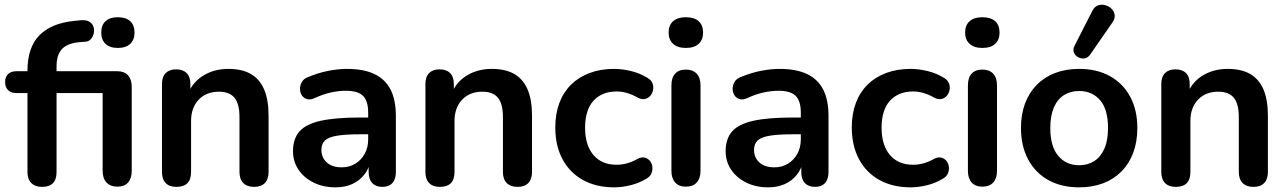

<svg xmlns="http://www.w3.org/2000/svg" viewBox="-20 -795 5530 825"><path d="M161 8Q131 8 114.5 -8.5Q98 -25 98 -56V-395H52Q28 -395 15 -407.5Q2 -420 2 -442Q2 -465 15 -477Q28 -489 52 -489H134L98 -456V-490Q98 -591 149 -643Q200 -695 297 -705L327 -708Q350 -710 363.5 -702Q377 -694 381.5 -680.5Q386 -667 383 -652.5Q380 -638 371 -627.5Q362 -617 348 -616L324 -614Q271 -610 247 -585Q223 -560 223 -510V-473L207 -489H484Q514 -489 530 -471.5Q546 -454 546 -422V-61Q546 -29 530.5 -11Q515 7 484 7Q454 7 437.5 -11Q421 -29 421 -61V-395H223V-56Q223 8 161 8ZM486 -589Q452 -589 433.5 -606.5Q415 -624 415 -655Q415 -687 433.5 -704Q452 -721 486 -721Q521 -721 539.5 -704Q558 -687 558 -655Q558 -624 539.5 -606.5Q521 -589 486 -589Z M738 8Q708 8 692 -8.5Q676 -25 676 -56V-434Q676 -465 692 -481Q708 -497 737 -497Q766 -497 782 -481Q798 -465 798 -434V-366L787 -391Q809 -444 855.5 -471.5Q902 -499 961 -499Q1020 -499 1058 -477Q1096 -455 1115 -410.5Q1134 -366 1134 -298V-56Q1134 -25 1118 -8.5Q1102 8 1072 8Q1042 8 1025.5 -8.5Q1009 -25 1009 -56V-292Q1009 -349 987.5 -375Q966 -401 921 -401Q866 -401 833.5 -366.5Q801 -332 801 -275V-56Q801 8 738 8Z M1422 10Q1369 10 1327.5 -10.5Q1286 -31 1262.5 -66Q1239 -101 1239 -145Q1239 -199 1267 -230.5Q1295 -262 1358 -276Q1421 -290 1527 -290H1577V-218H1528Q1466 -218 1429 -212Q1392 -206 1376.5 -191.5Q1361 -177 1361 -151Q1361 -118 1384 -97Q1407 -76 1448 -76Q1481 -76 1506.5 -91.5Q1532 -107 1547 -134Q1562 -161 1562 -196V-311Q1562 -361 1540 -383Q1518 -405 1466 -405Q1437 -405 1403.5 -398Q1370 -391 1333 -374Q1314 -365 1299.5 -369Q1285 -373 1277 -385.5Q1269 -398 1269 -413Q1269 -428 1277 -442.5Q1285 -457 1304 -464Q1350 -483 1392.5 -491Q1435 -499 1470 -499Q1542 -499 1588.5 -477Q1635 -455 1658 -410.5Q1681 -366 1681 -296V-56Q1681 -25 1666 -8.5Q1651 8 1623 8Q1595 8 1579.5 -8.5Q1564 -25 1564 -56V-104H1572Q1565 -69 1544.5 -43.5Q1524 -18 1493 -4Q1462 10 1422 10Z M1870 8Q1840 8 1824 -8.5Q1808 -25 1808 -56V-434Q1808 -465 1824 -481Q1840 -497 1869 -497Q1898 -497 1914 -481Q1930 -465 1930 -434V-366L1919 -391Q1941 -444 1987.5 -471.5Q2034 -499 2093 -499Q2152 -499 2190 -477Q2228 -455 2247 -410.5Q2266 -366 2266 -298V-56Q2266 -25 2250 -8.5Q2234 8 2204 8Q2174 8 2157.5 -8.5Q2141 -25 2141 -56V-292Q2141 -349 2119.5 -375Q2098 -401 2053 -401Q1998 -401 1965.5 -366.5Q1933 -332 1933 -275V-56Q1933 8 1870 8Z M2619 10Q2542 10 2485 -21.5Q2428 -53 2397 -111Q2366 -169 2366 -247Q2366 -306 2383.5 -352.5Q2401 -399 2434 -431.5Q2467 -464 2514 -481.5Q2561 -499 2619 -499Q2652 -499 2690.5 -490Q2729 -481 2763 -460Q2779 -450 2784 -436Q2789 -422 2786 -407.5Q2783 -393 2773.5 -382.5Q2764 -372 2750 -369.5Q2736 -367 2719 -376Q2697 -389 2674 -395.5Q2651 -402 2630 -402Q2597 -402 2572 -391.5Q2547 -381 2529.5 -361.5Q2512 -342 2503 -313Q2494 -284 2494 -246Q2494 -172 2529.5 -129.5Q2565 -87 2630 -87Q2651 -87 2673.5 -93Q2696 -99 2719 -112Q2736 -121 2749.5 -118Q2763 -115 2772 -104.5Q2781 -94 2783 -79.5Q2785 -65 2779.5 -51Q2774 -37 2759 -28Q2726 -8 2689 1Q2652 10 2619 10Z M2927 7Q2897 7 2881 -11Q2865 -29 2865 -61V-428Q2865 -461 2881 -478.5Q2897 -496 2927 -496Q2957 -496 2973.5 -478.5Q2990 -461 2990 -428V-61Q2990 -29 2974 -11Q2958 7 2927 7ZM2927 -589Q2892 -589 2872.5 -606.5Q2853 -624 2853 -655Q2853 -687 2872.5 -704Q2892 -721 2927 -721Q2963 -721 2982 -704Q3001 -687 3001 -655Q3001 -624 2982 -606.5Q2963 -589 2927 -589Z M3281 10Q3228 10 3186.5 -10.5Q3145 -31 3121.5 -66Q3098 -101 3098 -145Q3098 -199 3126 -230.5Q3154 -262 3217 -276Q3280 -290 3386 -290H3436V-218H3387Q3325 -218 3288 -212Q3251 -206 3235.5 -191.5Q3220 -177 3220 -151Q3220 -118 3243 -97Q3266 -76 3307 -76Q3340 -76 3365.5 -91.5Q3391 -107 3406 -134Q3421 -161 3421 -196V-311Q3421 -361 3399 -383Q3377 -405 3325 -405Q3296 -405 3262.5 -398Q3229 -391 3192 -374Q3173 -365 3158.5 -369Q3144 -373 3136 -385.5Q3128 -398 3128 -413Q3128 -428 3136 -442.5Q3144 -457 3163 -464Q3209 -483 3251.5 -491Q3294 -499 3329 -499Q3401 -499 3447.5 -477Q3494 -455 3517 -410.5Q3540 -366 3540 -296V-56Q3540 -25 3525 -8.5Q3510 8 3482 8Q3454 8 3438.5 -8.5Q3423 -25 3423 -56V-104H3431Q3424 -69 3403.5 -43.5Q3383 -18 3352 -4Q3321 10 3281 10Z M3893 10Q3816 10 3759 -21.5Q3702 -53 3671 -111Q3640 -169 3640 -247Q3640 -306 3657.5 -352.5Q3675 -399 3708 -431.5Q3741 -464 3788 -481.5Q3835 -499 3893 -499Q3926 -499 3964.5 -490Q4003 -481 4037 -460Q4053 -450 4058 -436Q4063 -422 4060 -407.5Q4057 -393 4047.5 -382.5Q4038 -372 4024 -369.5Q4010 -367 3993 -376Q3971 -389 3948 -395.5Q3925 -402 3904 -402Q3871 -402 3846 -391.5Q3821 -381 3803.5 -361.5Q3786 -342 3777 -313Q3768 -284 3768 -246Q3768 -172 3803.5 -129.5Q3839 -87 3904 -87Q3925 -87 3947.5 -93Q3970 -99 3993 -112Q4010 -121 4023.5 -118Q4037 -115 4046 -104.5Q4055 -94 4057 -79.5Q4059 -65 4053.5 -51Q4048 -37 4033 -28Q4000 -8 3963 1Q3926 10 3893 10Z M4201 7Q4171 7 4155 -11Q4139 -29 4139 -61V-428Q4139 -461 4155 -478.5Q4171 -496 4201 -496Q4231 -496 4247.5 -478.5Q4264 -461 4264 -428V-61Q4264 -29 4248 -11Q4232 7 4201 7ZM4201 -589Q4166 -589 4146.5 -606.5Q4127 -624 4127 -655Q4127 -687 4146.5 -704Q4166 -721 4201 -721Q4237 -721 4256 -704Q4275 -687 4275 -655Q4275 -624 4256 -606.5Q4237 -589 4201 -589Z M4617 10Q4541 10 4485 -21Q4429 -52 4398 -109.5Q4367 -167 4367 -245Q4367 -304 4384.5 -350.5Q4402 -397 4435 -430.5Q4468 -464 4514 -481.5Q4560 -499 4617 -499Q4693 -499 4749 -468Q4805 -437 4836 -380Q4867 -323 4867 -245Q4867 -186 4849.5 -139Q4832 -92 4799 -58.5Q4766 -25 4720 -7.5Q4674 10 4617 10ZM4617 -85Q4654 -85 4682 -103Q4710 -121 4725.5 -156.5Q4741 -192 4741 -245Q4741 -325 4707 -364.5Q4673 -404 4617 -404Q4580 -404 4552 -386.5Q4524 -369 4508.5 -333.5Q4493 -298 4493 -245Q4493 -166 4527 -125.5Q4561 -85 4617 -85ZM4664 -560Q4654 -546 4640 -544Q4626 -542 4613 -549Q4600 -556 4594.5 -569Q4589 -582 4597 -598L4673 -747Q4682 -766 4697 -771.5Q4712 -777 4728 -773Q4744 -769 4755.5 -758Q4767 -747 4769.5 -731.5Q4772 -716 4761 -700Z M5032 8Q5002 8 4986 -8.5Q4970 -25 4970 -56V-434Q4970 -465 4986 -481Q5002 -497 5031 -497Q5060 -497 5076 -481Q5092 -465 5092 -434V-366L5081 -391Q5103 -444 5149.5 -471.5Q5196 -499 5255 -499Q5314 -499 5352 -477Q5390 -455 5409 -410.5Q5428 -366 5428 -298V-56Q5428 -25 5412 -8.5Q5396 8 5366 8Q5336 8 5319.5 -8.5Q5303 -25 5303 -56V-292Q5303 -349 5281.5 -375Q5260 -401 5215 -401Q5160 -401 5127.5 -366.5Q5095 -332 5095 -275V-56Q5095 8 5032 8Z"/></svg>

Font: Nunito ExtraLight
Style: Regular
Weight: 200
Designer: Vernon Adams
Foundry: Vernon Adams
Version: Version 3.602